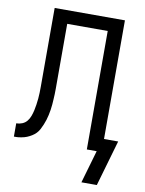

<svg xmlns="http://www.w3.org/2000/svg" viewBox="-98 -803 797 1055"><g transform="rotate(10 300.0 -276.0)"><path d="M431 183 484 0H429V-661H203V-328Q203 -313 203 -298Q203 -283 202.5 -268.5Q202 -254 201 -239Q200 -224 199 -209.5Q198 -195 195.5 -180Q193 -165 190 -150.5Q187 -136 182.5 -122Q178 -108 172.5 -94.5Q167 -81 160 -67.5Q153 -54 143 -43.5Q133 -33 120 -25Q107 -17 93.5 -11.5Q80 -6 62.5 -3Q45 0 36 0H22V-74Q39 -74 55 -80.5Q71 -87 81.5 -100Q92 -113 98 -129.5Q104 -146 107.5 -162Q111 -178 113.5 -195Q116 -212 117.5 -228.5Q119 -245 119.5 -262Q120 -279 120 -296V-735H512V-73H591L517 183Z"/></g></svg>

Font: R Plex Mono
Style: Regular
Weight: 400
Monospace: yes
Designer: Belleve Invis
Foundry: Belleve Invis
Version: Version 31.8.0